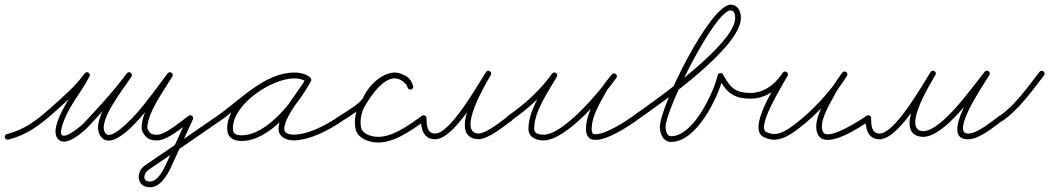

<svg xmlns="http://www.w3.org/2000/svg" viewBox="-23 -574 4416 808"><path d="M12 13.6C12 13.6 12 13.6 12 13.6C92.2 -7 144.5 -47.5 207 -103C259 -149.3 311.8 -194.4 352.7 -251C357.1 -257 353.7 -263.4 348.3 -266.7C343 -270 335.7 -270.1 332.3 -263.5C293.7 -188.6 235.5 -127.6 213.4 -43C213.4 -43 213.4 -43.1 213.4 -43.1C213.4 -43.1 213.4 -43.1 213.4 -43.1C209.2 -27.4 208.7 -6.5 218.3 7.4C248 50.8 319.5 -13.6 342.1 -34.1C342.1 -34.1 342.2 -34.3 342.4 -34.4C342.6 -34.6 342.7 -34.8 342.7 -34.8C408.3 -104.4 472.6 -173.8 529.6 -250.9C534.2 -257 531.3 -263.7 526.2 -267.1C521.1 -270.6 513.9 -270.9 509.8 -264.4C474.3 -207.5 343.4 -55.5 406.6 6.6C406.6 6.6 406.6 6.5 406.6 6.5C406.5 6.5 406.5 6.5 406.5 6.5C452.8 52.8 548.5 -56 576.1 -88.2C620.6 -140 660.5 -196.2 701.6 -250.8C706.1 -256.8 703.1 -263.4 698 -266.9C692.9 -270.4 685.6 -270.7 681.7 -264.2C643.3 -200.3 573 -110.5 573 -36C573 -31.2 574.1 -26.7 575.6 -22.2C575.6 -22.2 575.8 -21.7 576 -21.3C576.2 -20.8 576.4 -20.4 576.4 -20.3C591.1 7 604.7 17 638 17C682.5 17 747.2 -40.9 784.9 -67.1C789.7 -70.5 786.5 -76.9 781.4 -81.1C776.4 -85.3 769.5 -87.4 767.1 -82C736.1 -14.3 705.1 53.3 674.1 121C674.1 121 674.1 121 674.1 121C674.1 120.9 674.1 120.9 674.1 120.9C663.4 143.7 638.3 190.9 608.4 190C608.4 190 608.3 190 608.2 190C608.1 190 608 190 608 190C574.2 190 580.7 155.3 601.8 140.9C601.8 140.9 601.7 140.9 601.7 140.9C601.7 140.9 601.7 140.9 601.7 140.9C703.4 72 805 2.9 905.8 -67.1C911.3 -70.9 912.6 -78.4 908.9 -83.8C905.1 -89.3 897.6 -90.6 892.2 -86.9C892.2 -86.9 892.2 -86.9 892.2 -86.9C791.4 -16.8 689.9 52.2 588.3 121.1C588.3 121.1 588.3 121.1 588.3 121.1C588.3 121.1 588.2 121.1 588.2 121.1C546.6 149.4 551.6 214 608 214C608 214 607.9 214 607.8 214C607.7 214 607.6 214 607.6 214C650.2 215.2 680.2 164.5 695.9 131.1C695.9 131.1 695.9 131.1 695.9 131C695.9 131 695.9 131 695.9 131C726.9 63.3 757.9 -4.3 788.9 -72C791.4 -77.4 789.3 -82.8 785.5 -86C781.7 -89.2 776 -90.2 771.1 -86.9C738.5 -64.1 674.5 -7 638 -7C612.9 -7 607.8 -12.5 597.6 -31.7C597.6 -31.7 597.8 -31.2 598 -30.7C598.2 -30.2 598.4 -29.8 598.4 -29.8C597.7 -31.8 597 -33.8 597 -36C597 -99.4 667.9 -194.7 702.3 -251.8C706.2 -258.3 703.5 -264.7 698.7 -267.9C693.9 -271.2 687 -271.3 682.4 -265.2C641.6 -211.1 602 -155.3 557.9 -103.8C541.5 -84.7 449.9 16 423.5 -10.5C423.5 -10.5 423.5 -10.5 423.4 -10.5C423.4 -10.5 423.4 -10.6 423.4 -10.6C378.1 -55.1 501.9 -206.4 530.2 -251.6C534.2 -258.2 531.6 -264.6 526.7 -267.9C521.9 -271.2 514.9 -271.3 510.4 -265.1C453.9 -188.8 390.2 -120.2 325.3 -51.2C325.3 -51.2 325.4 -51.4 325.6 -51.6C325.8 -51.7 325.9 -51.9 325.9 -51.9C310.7 -38 215.6 41.7 236.6 -36.9C236.6 -36.9 236.6 -36.9 236.6 -36.9C236.6 -36.9 236.6 -37 236.6 -37C258.2 -119.3 315.9 -179.4 353.7 -252.5C357.1 -259.1 354.1 -265.2 349.3 -268.2C344.4 -271.2 337.6 -271 333.3 -265C293.4 -209.9 241.7 -166 191 -121C131.5 -68 82.2 -29.2 6 -9.6C-0.4 -8 -4.3 -1.4 -2.6 5C-1 11.4 5.6 15.3 12 13.6Z M905.8 -67.1C905.8 -67.1 905.8 -67.1 905.8 -67.1C997.8 -131 1099 -244.8 1216.6 -244.8C1233.5 -244.8 1251.1 -241.2 1265 -231.2C1271.2 -226.8 1277.8 -229.9 1281.1 -235.1C1284.5 -240.3 1284.6 -247.6 1278 -251.4C1257.1 -263.5 1240.1 -268.1 1215.3 -268.1C1107.1 -268.1 933.1 -150.4 933.1 -34.2C933.1 4.5 958 19.3 993.7 19.3C1114.8 19.3 1233.2 -136.7 1285.5 -232.2C1289.4 -239.3 1286 -245.6 1280.8 -248.5C1275.5 -251.4 1268.3 -250.8 1264.5 -243.8C1231.3 -183.3 1149.3 -98.5 1149.3 -31.6C1149.3 2.7 1182.4 16.7 1212 16.7C1281.7 16.7 1365.1 -28.1 1420.9 -67.2C1426.3 -71 1427.6 -78.5 1423.8 -83.9C1420 -89.3 1412.5 -90.6 1407.1 -86.8C1355.6 -50.8 1276.4 -7.3 1212 -7.3C1196.6 -7.3 1173.3 -12 1173.3 -31.6C1173.3 -83.4 1257 -180.2 1285.5 -232.2C1289.4 -239.2 1286 -245.6 1280.8 -248.5C1275.5 -251.4 1268.3 -250.8 1264.5 -243.8C1217.1 -157.2 1104.1 -4.7 993.7 -4.7C971.2 -4.7 957.1 -9.2 957.1 -34.2C957.1 -136.6 1120.8 -244.1 1215.3 -244.1C1236 -244.1 1248.8 -240.6 1266 -230.6C1272.6 -226.8 1278.9 -229.6 1282.1 -234.5C1285.2 -239.4 1285.2 -246.3 1279 -250.8C1260.9 -263.7 1238.6 -268.8 1216.6 -268.8C1091.5 -268.8 989.2 -154.2 892.2 -86.9C886.7 -83.1 885.4 -75.6 889.1 -70.2C892.9 -64.7 900.4 -63.4 905.8 -67.1Z M1420.6 -66.9C1420.6 -66.9 1420.6 -66.9 1420.6 -66.9C1448.7 -85.3 1513.6 -123 1527 -153.1C1544.9 -193.6 1596 -248.9 1644.8 -244.1C1644.8 -244.1 1644.3 -244.2 1643.8 -244.3C1643.3 -244.4 1642.7 -244.5 1642.8 -244.4C1667.6 -237.5 1684.1 -234.3 1692.5 -205.6C1694.7 -198.2 1701.7 -196.4 1707.5 -198.3C1713.3 -200.2 1717.9 -205.8 1715.3 -213.1C1711.8 -222.7 1707.9 -230.3 1700.9 -238C1700.9 -238 1700.8 -238.1 1700.7 -238.3C1700.6 -238.4 1700.5 -238.5 1700.5 -238.5C1695.2 -243.7 1689.9 -248.8 1683.7 -253C1683.7 -253 1683.8 -252.9 1683.9 -252.8C1684 -252.8 1684.1 -252.7 1684.1 -252.7C1603.5 -311.3 1523.1 -194.1 1489.6 -136C1489.6 -136 1489.6 -135.9 1489.5 -135.9C1489.5 -135.8 1489.5 -135.7 1489.5 -135.7C1473 -105.4 1466.1 -65.5 1473.3 -31.5C1480.3 1.9 1514.2 17.9 1544.7 23.8C1544.7 23.8 1544.8 23.8 1544.8 23.8C1544.8 23.8 1544.9 23.8 1544.9 23.8C1624.2 38 1706.2 -24.5 1766.9 -67.2C1772.3 -71 1773.6 -78.5 1769.8 -83.9C1766 -89.3 1758.5 -90.6 1753.1 -86.8C1699.2 -48.9 1620.2 12.9 1549.1 0.2C1549.1 0.2 1549.2 0.2 1549.2 0.2C1549.2 0.2 1549.3 0.2 1549.3 0.2C1529.2 -3.7 1501.5 -13.6 1496.7 -36.5C1490.8 -64.9 1496.8 -98.9 1510.5 -124.3C1510.5 -124.3 1510.5 -124.2 1510.5 -124.1C1510.4 -124.1 1510.4 -124 1510.4 -124C1534.9 -166.4 1606 -279.8 1669.9 -233.3C1669.9 -233.3 1670 -233.2 1670.1 -233.2C1670.2 -233.1 1670.3 -233 1670.3 -233C1675.2 -229.8 1679.4 -225.6 1683.5 -221.5C1683.5 -221.5 1683.4 -221.6 1683.3 -221.7C1683.2 -221.9 1683.1 -222 1683.1 -222C1688 -216.6 1690.3 -211.5 1692.7 -204.9C1695.4 -197.6 1702.1 -195.8 1707.7 -197.6C1713.3 -199.4 1717.7 -204.9 1715.5 -212.4C1704.6 -249.6 1682.5 -258.3 1649.2 -267.6C1649.2 -267.6 1648.7 -267.7 1648.2 -267.8C1647.7 -267.8 1647.2 -267.9 1647.2 -267.9C1587.3 -273.9 1527.4 -213.4 1505 -162.9C1494.7 -139.5 1430.2 -101.9 1407.4 -87.1C1401.9 -83.4 1400.3 -76 1403.9 -70.4C1407.6 -64.9 1415 -63.3 1420.6 -66.9Z M1748 -77C1748 -77 1748 -77 1748 -77C1748 -34.9 1757 12 1808 12C1888.3 12 1998.6 -188.6 2042.1 -257.6C2046.4 -264.3 2043.3 -270.8 2038.1 -274C2033 -277.1 2025.7 -276.9 2021.7 -270.1C1994.9 -225.2 1857.7 5.4 1989.4 12C1989.4 12 1989.6 12 1989.7 12C1989.8 12 1990 12 1990 12C2032.7 12 2097.4 -43 2131.9 -67.2C2137.3 -71 2138.6 -78.5 2134.8 -83.9C2131 -89.3 2123.5 -90.6 2118.1 -86.8C2089.2 -66.6 2024.8 -12 1990 -12C1990 -12 1990.1 -12 1990.3 -12C1990.5 -12 1990.6 -12 1990.6 -12C1897.4 -16.6 2026.1 -230.6 2042.3 -257.9C2046.4 -264.6 2043.3 -271.1 2038.3 -274.2C2033.2 -277.3 2026.1 -277.1 2021.9 -270.4C1984.1 -210.6 1871.6 -12 1808 -12C1773.1 -12 1772 -49.7 1772 -77C1772 -83.6 1766.6 -89 1760 -89C1753.4 -89 1748 -83.6 1748 -77Z M2128.8 -67.1C2128.8 -67.1 2128.8 -67.1 2128.8 -67.1C2200.9 -116.7 2268.9 -178.5 2319.8 -250C2324.2 -256.2 2321 -262.8 2315.8 -266.1C2310.6 -269.4 2303.3 -269.5 2299.6 -262.9C2260.7 -194.7 2200.9 -111.7 2200.9 -31.7C2200.9 4 2233.6 16.9 2264.2 16.9C2361.5 16.9 2517.7 -171.4 2570.8 -246C2575.3 -252.4 2572.9 -259 2568.2 -262.6C2563.5 -266.1 2556.5 -266.6 2551.6 -260.5C2536.9 -241.9 2520.3 -223.5 2508.6 -203C2508.6 -203 2508.5 -202.9 2508.5 -202.8C2508.5 -202.7 2508.4 -202.7 2508.4 -202.7C2480.1 -149.7 2443 -92 2443 -30.3C2443 -21.5 2444.3 -12.5 2448.3 -4.5C2448.3 -4.5 2448.4 -4.4 2448.4 -4.4C2448.5 -4.3 2448.5 -4.2 2448.5 -4.2C2456.9 11 2466.8 14.7 2484.4 14.7C2534.5 14.7 2617.3 -39.5 2656.9 -67.2C2662.3 -71 2663.6 -78.5 2659.8 -83.9C2656 -89.3 2648.5 -90.6 2643.1 -86.8C2643.1 -86.8 2643.1 -86.8 2643.1 -86.8C2608.4 -62.6 2528.1 -9.3 2484.4 -9.3C2474.3 -9.3 2473.3 -8.9 2469.5 -15.8C2469.5 -15.8 2469.5 -15.7 2469.6 -15.6C2469.6 -15.5 2469.7 -15.5 2469.7 -15.5C2467.4 -19.9 2467 -25.4 2467 -30.3C2467 -87.3 2503.4 -142.3 2529.6 -191.3C2529.6 -191.3 2529.5 -191.3 2529.5 -191.2C2529.5 -191.1 2529.4 -191 2529.4 -191C2540.5 -210.5 2556.4 -228 2570.4 -245.5C2575.2 -251.6 2572.7 -258.4 2567.8 -262.1C2562.9 -265.7 2555.7 -266.3 2551.2 -260C2504.2 -193.7 2349.7 -7.1 2264.2 -7.1C2247.8 -7.1 2224.9 -10.9 2224.9 -31.7C2224.9 -106.4 2284 -187.1 2320.4 -251.1C2324.2 -257.7 2321.3 -264 2316.4 -267.1C2311.6 -270.2 2304.6 -270.1 2300.2 -264C2250.9 -194.7 2185 -134.9 2115.2 -86.9C2109.7 -83.1 2108.4 -75.7 2112.1 -70.2C2115.9 -64.7 2123.3 -63.4 2128.8 -67.1Z M2639.2 -70.1C2642.9 -64.7 2650.4 -63.4 2655.9 -67.2C2757.8 -138.1 3095 -373.9 3095 -498.6C3095 -525 3082.4 -554.3 3051.9 -554.3C2965.2 -554.3 2753.9 -125.9 2753.9 -39.6C2753.9 -11.2 2767.9 23.3 2801.2 23.3C2909.9 23.3 3000.8 -166.8 3020.7 -252.3C3021.8 -257.2 3015.1 -258.6 3008.6 -257.7C3002.2 -256.8 2996.1 -253.5 2998.6 -249.1C3032.6 -189.3 3058.2 -159 3135 -159C3141.7 -159 3147 -164.4 3147 -171C3147 -177.6 3141.7 -183 3135 -183C3066.8 -183 3049 -209.1 3019.4 -260.9C3016.9 -265.4 3012 -267 3007.3 -266.4C3002.7 -265.7 2998.5 -262.7 2997.3 -257.7C2980.4 -185 2895.5 -0.7 2801.2 -0.7C2783 -0.7 2777.9 -25.6 2777.9 -39.6C2777.9 -113.3 2985.1 -530.3 3051.9 -530.3C3067.6 -530.3 3071 -510.7 3071 -498.6C3071 -388.7 2734.7 -151.3 2642.1 -86.8C2636.7 -83.1 2635.4 -75.6 2639.2 -70.1Z M3113 -171.2C3112.9 -164.6 3118.1 -159.1 3124.8 -159C3137.8 -158.7 3150.3 -158.8 3163.2 -161.2C3218.4 -171.5 3260.4 -208.5 3291 -254.3C3295.2 -260.7 3292 -267.2 3286.7 -270.4C3281.5 -273.6 3274.2 -273.5 3270.5 -266.8C3241.4 -214.5 3120.4 -33.1 3190.6 2.7C3246.2 31 3294.4 -0.2 3338.2 -33.4C3410.6 -88.2 3494.6 -177.3 3541.3 -254.8C3545.3 -261.4 3542.5 -267.9 3537.5 -271.1C3532.6 -274.3 3525.6 -274.2 3521.1 -267.9C3507 -247.5 3491.9 -227.4 3479.6 -206C3479.6 -206 3479.5 -205.9 3479.5 -205.8C3479.4 -205.7 3479.4 -205.6 3479.4 -205.6C3452.5 -154.4 3390.7 -63.5 3419.3 -7.5C3453.4 59.1 3603 -42.7 3637.9 -67.2C3643.3 -71 3644.6 -78.5 3640.8 -83.9C3637 -89.3 3629.5 -90.6 3624.1 -86.8C3624.1 -86.8 3624.1 -86.8 3624.1 -86.8C3604.2 -72.9 3461.1 21.5 3440.7 -18.5C3418.2 -62.5 3478.4 -152 3500.6 -194.4C3500.6 -194.4 3500.6 -194.3 3500.5 -194.2C3500.5 -194.1 3500.4 -194 3500.4 -194C3512.3 -214.9 3527.1 -234.4 3540.9 -254.1C3545.3 -260.5 3542.2 -267.1 3537.1 -270.4C3532 -273.7 3524.7 -273.8 3520.7 -267.2C3475.6 -192.3 3393.7 -105.5 3323.8 -52.6C3288.1 -25.6 3247.3 4.7 3201.4 -18.7C3160.1 -39.7 3267.8 -212.6 3291.5 -255.2C3295.2 -261.9 3292.2 -268.2 3287.2 -271.2C3282.3 -274.3 3275.3 -274 3271 -267.7C3244.1 -227.3 3207.5 -193.9 3158.8 -184.8C3147.5 -182.7 3136.6 -182.8 3125.2 -183C3118.6 -183.1 3113.1 -177.9 3113 -171.2Z M3619 -77.1C3619 -77.1 3619 -77.1 3619 -77.1C3618.7 -35.2 3627.7 12 3678.5 12C3759.4 12 3870.8 -189.7 3913.4 -258.1C3917.6 -264.8 3914.5 -271.4 3909.3 -274.5C3904.2 -277.6 3897 -277.4 3892.9 -270.6C3866.5 -226 3729.4 -3.9 3860.8 2C3860.8 2 3861 2 3861.1 2C3861.3 2 3861.4 2 3861.4 2C3953.9 1.6 4079.8 -182.9 4139.6 -256.9C4144.3 -262.8 4141.4 -269.5 4136.4 -273.1C4131.3 -276.7 4124.1 -277.2 4120.1 -270.9C4101.7 -241.6 3920.7 19.4 4054.7 12C4101.9 9.4 4158.7 -40.1 4196.9 -67.2C4202.3 -71 4203.6 -78.5 4199.8 -83.9C4196 -89.3 4188.5 -90.6 4183.1 -86.8C4183.1 -86.8 4183.1 -86.8 4183.1 -86.8C4149.4 -62.9 4094.2 -14.2 4053.3 -12C3974.6 -7.6 4114.5 -216.3 4124.8 -232.9C4130.1 -241.5 4135.2 -249.8 4140.4 -258.1C4144.4 -264.5 4141.8 -270.9 4137.2 -274.2C4132.5 -277.6 4125.6 -277.9 4120.9 -272C4067 -205.4 3940 -22.4 3861.3 -22C3861.3 -22 3861.4 -22 3861.6 -22C3861.7 -22 3861.9 -22 3861.9 -22C3769.5 -26.1 3897.5 -231.3 3913.6 -258.4C3917.6 -265.2 3914.6 -271.6 3909.5 -274.7C3904.4 -277.8 3897.2 -277.5 3893.1 -270.8C3856.3 -211.8 3742.8 -12 3678.5 -12C3643.8 -12 3642.8 -50 3643 -76.9C3643 -83.6 3637.7 -89 3631.1 -89C3624.4 -89 3619 -83.7 3619 -77.1Z M4197 -65.9C4197 -65.9 4197 -65.9 4197 -65.9C4267.4 -116 4318 -189.1 4370.5 -256.6C4374.5 -261.9 4373.6 -269.4 4368.4 -273.5C4363.1 -277.5 4355.6 -276.6 4351.5 -271.4C4351.5 -271.4 4351.5 -271.4 4351.5 -271.4C4300.5 -205.8 4251.5 -134.1 4183 -85.4C4177.6 -81.6 4176.4 -74.1 4180.2 -68.7C4184.1 -63.3 4191.5 -62 4197 -65.9Z"/></svg>

Font: FRB American Cursive Guidelines Light
Style: Italic
Weight: 300
Italic angle: -25°
Version: Version 2.0;Modular Font Editor K font №1